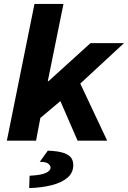

<svg xmlns="http://www.w3.org/2000/svg" viewBox="-20 -718 653 980"><path d="M15 0 156 -698H304L224 -304H228L442 -498H613L344 -249L186 -116L164 0ZM279 -223 374 -325 527 0H376ZM129 242 131 179Q189 176 213.5 165Q238 154 238 137Q238 127 226.5 117.5Q215 108 183 108L224 51Q278 53 306 63Q334 73 344 88.5Q354 104 354 124Q354 164 324.5 189Q295 214 244.5 227Q194 240 129 242Z"/></svg>

Font: Source Code Pro ExtraLight ExtraBold
Style: Italic
Weight: 800
Italic angle: -11°
Monospace: yes
Version: Version 1.016;hotconv 1.0.116;makeotfexe 2.5.65601